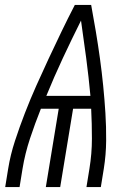

<svg xmlns="http://www.w3.org/2000/svg" viewBox="-20 -755 540 775"><path d="M1 0 13 -74Q22 -130 40.5 -186.5Q59 -243 80.5 -298.5Q102 -354 126.5 -409Q151 -464 176.5 -518.5Q202 -573 228 -627Q254 -681 282 -735H348Q358 -681 367 -627Q376 -573 383.5 -518.5Q391 -464 396.5 -409Q402 -354 405.5 -298.5Q409 -243 408.5 -186.5Q408 -130 399 -74L387 0H329L341 -74Q351 -135 351 -195.5Q351 -256 348 -316H275L223 0H165L217 -316H145Q121 -256 101 -195.5Q81 -135 71 -74L59 0ZM167 -368H345Q338 -444 328 -520Q318 -596 307 -672Q269 -596 233.5 -520Q198 -444 167 -368Z"/></svg>

Font: Iosevka Term Curly Light
Style: Italic
Weight: 300
Italic angle: -9°
Designer: Belleve Invis
Foundry: Belleve Invis
Version: Version 32.3.0